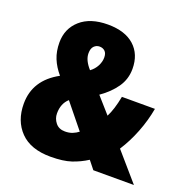

<svg xmlns="http://www.w3.org/2000/svg" viewBox="-130 -845 955 978"><g transform="rotate(20 347.5 -356.5)"><path d="M292 -723Q385 -723 435.5 -677.5Q486 -632 486 -553Q486 -497 455 -452.5Q424 -408 372 -372L448 -286Q470 -328 484 -401H663Q651 -334 625.5 -269Q600 -204 565 -150L695 0H475L440 -44Q401 -19 357.5 -4.5Q314 10 246 10Q138 10 82 -47.5Q26 -105 26 -198Q26 -326 151 -394Q121 -429 105.5 -467Q90 -505 90 -553Q90 -628 143.5 -675.5Q197 -723 292 -723ZM290 -603Q273 -603 260.5 -590.5Q248 -578 248 -552Q248 -532 257.5 -512.5Q267 -493 285 -473Q307 -489 319 -512Q331 -535 331 -558Q331 -581 319.5 -592Q308 -603 290 -603ZM236 -293Q202 -263 202 -209Q202 -181 220 -158.5Q238 -136 271 -136Q294 -136 311.5 -143Q329 -150 343 -161Z"/></g></svg>

Font: Noto Sans Thai Cond Blk
Style: Regular
Weight: 900
Width: 3
Designer: Monotype Design Team
Foundry: Monotype Imaging Inc.
Version: Version 2.002; ttfautohint (v1.8.4.7-5d5b)